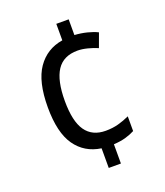

<svg xmlns="http://www.w3.org/2000/svg" viewBox="-135 -909 791 919"><g transform="rotate(-20 260.0 -450.0)"><path d="M323 -737Q356 -735 386 -727.5Q416 -720 438 -709L412 -638Q389 -648 361.5 -655Q334 -662 311 -662Q239 -662 205.5 -611Q172 -560 172 -456Q172 -352 206 -303.5Q240 -255 308 -255Q343 -255 372.5 -263Q402 -271 430 -284V-209Q407 -197 381.5 -190Q356 -183 322 -181V-83H260V-183Q177 -195 131 -260.5Q85 -326 85 -455Q85 -586 131.5 -653Q178 -720 260 -733V-817H323Z"/></g></svg>

Font: Noto Sans Telugu UI SemiCondensed
Style: Regular
Weight: 400
Width: 4
Designer: Jelle Bosma - Monotype Design Team
Foundry: Monotype Imaging Inc.
Version: Version 2.005; ttfautohint (v1.8.4.7-5d5b)